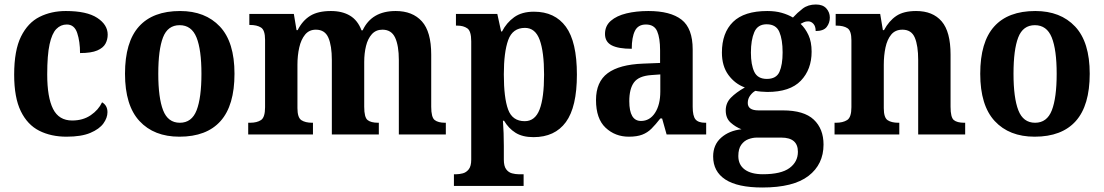

<svg xmlns="http://www.w3.org/2000/svg" viewBox="-20 -598 4910 854"><path d="M276 10Q207 10 154.5 -16.5Q102 -43 72.5 -103.5Q43 -164 43 -266Q43 -374 73.5 -435.5Q104 -497 156 -523Q208 -549 273 -549Q366 -549 412.5 -518.5Q459 -488 459 -444Q459 -422 449 -403.5Q439 -385 412.5 -373.5Q386 -362 336 -362Q336 -413 323.5 -451Q311 -489 277 -489Q250 -489 230.5 -469Q211 -449 200.5 -401Q190 -353 190 -267Q190 -165 216 -113.5Q242 -62 301 -62Q349 -62 383.5 -85.5Q418 -109 434 -143Q458 -129 458 -99Q458 -74 440 -49Q422 -24 382 -7Q342 10 276 10Z M778 10Q665 10 600.5 -59.5Q536 -129 536 -270Q536 -411 598 -480Q660 -549 781 -549Q893 -549 958 -480Q1023 -411 1023 -270Q1023 -129 961 -59.5Q899 10 778 10ZM780 -52Q833 -52 854.5 -107.5Q876 -163 876 -270Q876 -377 854 -431.5Q832 -486 779 -486Q726 -486 705 -431.5Q684 -377 684 -270Q684 -163 705.5 -107.5Q727 -52 780 -52Z M1084 0V-52H1092Q1123 -52 1141 -64Q1159 -76 1159 -121V-421Q1159 -464 1141 -475.5Q1123 -487 1092 -487H1089V-536H1287L1299 -464H1304Q1325 -506 1359.5 -527.5Q1394 -549 1452 -549Q1502 -549 1536.5 -528.5Q1571 -508 1588 -463H1593Q1633 -549 1740 -549Q1815 -549 1856.5 -503Q1898 -457 1898 -355V-123Q1898 -76 1913.5 -64Q1929 -52 1960 -52H1963V0H1754V-331Q1754 -395 1737.5 -430.5Q1721 -466 1681 -466Q1652 -466 1634 -446Q1616 -426 1608 -393.5Q1600 -361 1600 -322V-123Q1600 -76 1615 -64Q1630 -52 1662 -52H1665V0H1456V-331Q1456 -395 1440.5 -430.5Q1425 -466 1385 -466Q1355 -466 1337 -444Q1319 -422 1311 -386.5Q1303 -351 1303 -310V-117Q1303 -75 1320.5 -63.5Q1338 -52 1369 -52H1372V0Z M1999 229V177H2010Q2023 177 2038.5 173Q2054 169 2065 155Q2076 141 2076 112V-414Q2076 -460 2058.5 -472Q2041 -484 2015 -484H2008V-536H2192L2209 -458H2213Q2233 -497 2267 -521.5Q2301 -546 2355 -546Q2448 -546 2497 -479Q2546 -412 2546 -266Q2546 -122 2497 -55Q2448 12 2353 12Q2304 12 2273 -7.5Q2242 -27 2222 -61H2217Q2219 -35 2220 -6Q2221 23 2221 51V112Q2221 141 2231.5 155Q2242 169 2257.5 173Q2273 177 2286 177H2309V229ZM2314 -59Q2360 -59 2380 -111Q2400 -163 2400 -266Q2400 -367 2380.5 -420.5Q2361 -474 2315 -474Q2260 -474 2240.5 -420Q2221 -366 2221 -267Q2221 -163 2240 -111Q2259 -59 2314 -59Z M2777 10Q2716 10 2673.5 -30Q2631 -70 2631 -153Q2631 -234 2683 -272.5Q2735 -311 2840 -315L2916 -318V-374Q2916 -429 2903 -459Q2890 -489 2853 -489Q2818 -489 2804 -460.5Q2790 -432 2790 -381Q2730 -381 2700.5 -396.5Q2671 -412 2671 -447Q2671 -483 2697 -505.5Q2723 -528 2766.5 -538.5Q2810 -549 2864 -549Q2962 -549 3011.5 -510.5Q3061 -472 3061 -378V-123Q3061 -82 3073.5 -67Q3086 -52 3117 -52H3121V0H2945L2925 -71H2917Q2896 -44 2878 -26Q2860 -8 2836.5 1Q2813 10 2777 10ZM2831 -60Q2870 -60 2893.5 -96Q2917 -132 2917 -191V-267L2876 -264Q2821 -260 2800 -231.5Q2779 -203 2779 -148Q2779 -60 2831 -60Z M3371 236Q3261 236 3206.5 200.5Q3152 165 3152 98Q3152 46 3187.5 14.5Q3223 -17 3278 -23Q3252 -33 3230 -52.5Q3208 -72 3208 -107Q3208 -140 3231 -163.5Q3254 -187 3293 -209Q3249 -225 3220 -264.5Q3191 -304 3191 -364Q3191 -452 3240.5 -500.5Q3290 -549 3393 -549Q3429 -549 3457 -541Q3485 -533 3507 -520Q3526 -541 3550 -559.5Q3574 -578 3609 -578Q3640 -578 3655.5 -560.5Q3671 -543 3671 -520Q3671 -496 3657 -478Q3643 -460 3608 -460Q3608 -481 3598 -492Q3588 -503 3575 -503Q3564 -503 3556 -499.5Q3548 -496 3541 -492Q3562 -472 3576 -442Q3590 -412 3590 -368Q3590 -289 3542 -239Q3494 -189 3393 -189Q3382 -189 3365 -190.5Q3348 -192 3340 -194Q3328 -188 3317 -173.5Q3306 -159 3306 -140Q3306 -107 3354 -107H3462Q3556 -107 3599.5 -66Q3643 -25 3643 45Q3643 133 3576 184.5Q3509 236 3371 236ZM3391 -247Q3433 -247 3447 -278.5Q3461 -310 3461 -365Q3461 -422 3446.5 -456Q3432 -490 3390 -490Q3350 -490 3335 -455Q3320 -420 3320 -364Q3320 -310 3335 -278.5Q3350 -247 3391 -247ZM3373 177Q3454 177 3491.5 149.5Q3529 122 3529 77Q3529 14 3455 14H3346Q3328 14 3309 21Q3290 28 3277 46Q3264 64 3264 96Q3264 135 3292.5 156Q3321 177 3373 177Z M3692 0V-52H3698Q3729 -52 3748 -64Q3767 -76 3767 -121V-419Q3767 -461 3749.5 -472.5Q3732 -484 3701 -484H3697V-536H3895L3907 -464H3912Q3934 -505 3966.5 -527Q3999 -549 4055 -549Q4129 -549 4168.5 -503Q4208 -457 4208 -355V-123Q4208 -76 4222.5 -64Q4237 -52 4269 -52H4273V0H4064V-331Q4064 -395 4049 -430.5Q4034 -466 3994 -466Q3962 -466 3944 -444Q3926 -422 3918.5 -386.5Q3911 -351 3911 -310V-117Q3911 -75 3928 -63.5Q3945 -52 3976 -52H3980V0Z M4582 10Q4469 10 4404.5 -59.5Q4340 -129 4340 -270Q4340 -411 4402 -480Q4464 -549 4585 -549Q4697 -549 4762 -480Q4827 -411 4827 -270Q4827 -129 4765 -59.5Q4703 10 4582 10ZM4584 -52Q4637 -52 4658.5 -107.5Q4680 -163 4680 -270Q4680 -377 4658 -431.5Q4636 -486 4583 -486Q4530 -486 4509 -431.5Q4488 -377 4488 -270Q4488 -163 4509.5 -107.5Q4531 -52 4584 -52Z"/></svg>

Font: Noto Serif Sinhala SemiCondensed
Style: Bold
Weight: 700
Width: 4
Designer: Jelle Bosma - Monotype Design Team
Foundry: Monotype Imaging Inc.
Version: Version 2.007; ttfautohint (v1.8.4.7-5d5b)